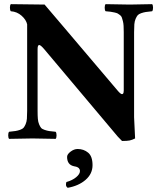

<svg xmlns="http://www.w3.org/2000/svg" viewBox="-20 -667 780 925"><path d="M354 50.8Q383.3 50.8 404.5 68.4Q425.8 85.9 425.8 128.9Q425.8 170.4 392.3 199.5Q358.9 228.5 306.2 237.8Q293.5 230 299.8 210Q329.1 201.7 347.2 186.5Q365.2 171.4 365.2 157.2Q365.2 152.3 363.5 148.7Q361.8 145 359.6 142.8Q357.4 140.6 353.5 138.7Q349.6 136.7 347.2 136.2Q344.7 135.7 340.6 134.8Q336.4 133.8 335.9 133.8Q303.2 126.5 303.2 88.9Q303.2 76.2 320.1 63.5Q336.9 50.8 354 50.8ZM630.9 0Q616.2 7.3 604.5 9.8Q592.8 12.2 567.9 12.2Q547.4 -7.3 527.8 -32.2L192.9 -430.2Q175.8 -450.2 168.9 -450.2Q161.1 -450.2 161.1 -430.2V-132.8Q161.1 -109.4 162.4 -94.2Q163.6 -79.1 168.5 -67.9Q173.3 -56.6 178 -51Q182.6 -45.4 194.8 -41.3Q207 -37.1 217 -35.6Q227.1 -34.2 248 -32.2Q252.4 -27.8 252.4 -15.1Q252.4 -2.4 248 2Q148.4 0 136.2 0Q121.6 0 23.9 2Q19.5 -2.4 19.5 -15.1Q19.5 -27.8 23.9 -32.2Q44.4 -34.2 54.9 -35.9Q65.4 -37.6 77.1 -41.7Q88.9 -45.9 93.8 -51.8Q98.6 -57.6 103.5 -68.8Q108.4 -80.1 109.6 -95Q110.8 -109.9 110.8 -132.8V-549.8Q106 -571.8 84 -591.3Q62 -610.8 32.2 -612.8Q27.8 -617.2 27.8 -629.9Q27.8 -642.6 32.2 -647L194.8 -645L284.2 -540L549.3 -227.5Q557.1 -218.8 562.5 -215.3Q568.4 -211.9 572.3 -215.3Q576.2 -218.8 576.2 -231V-512.2Q576.2 -529.8 575.4 -542.5Q574.7 -555.2 572 -565.4Q569.3 -575.7 567.1 -582.3Q564.9 -588.9 558.6 -594Q552.2 -599.1 547.4 -601.8Q542.5 -604.5 531.7 -606.9Q521 -609.4 512.9 -610.4Q504.9 -611.3 488.8 -612.8Q484.4 -617.2 484.4 -629.9Q484.4 -642.6 488.8 -647Q588.4 -645 605 -645Q615.2 -645 712.9 -647Q717.3 -642.6 717.3 -629.9Q717.3 -617.2 712.9 -612.8Q692.4 -610.8 681.9 -609.1Q671.4 -607.4 659.7 -603.3Q647.9 -599.1 643.1 -593.3Q638.2 -587.4 633.3 -576.2Q628.4 -564.9 627.2 -550Q626 -535.2 626 -512.2V-102.1Z"/></svg>

Font: Linux Libertine G
Style: Bold
Weight: 700
Designer: Philipp H. Poll
Foundry: Philipp H. Poll
Version: Version 5.0.3